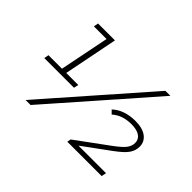

<svg xmlns="http://www.w3.org/2000/svg" viewBox="-126 -988 1276 1276"><g transform="rotate(45 512.5 -350.0)"><path d="M377 -318 370 -285H91L97 -318H224L294 -667H175L181 -700H340L264 -318ZM814 -700H861L247 0H200ZM663 -34H922L915 0H592L597 -26L822 -191Q878 -232 897.5 -258Q917 -284 917 -313Q917 -347 889.5 -365.5Q862 -384 811 -384Q726 -384 673 -336L649 -360Q678 -388 720.5 -403Q763 -418 815 -418Q882 -418 919 -390.5Q956 -363 956 -316Q956 -280 934 -248Q912 -216 849 -170Z"/></g></svg>

Font: Montserrat Alternates Light
Style: Italic
Weight: 300
Italic angle: -11.3°
Designer: Julieta Ulanovsky
Foundry: Julieta Ulanovsky
Version: Version 7.200